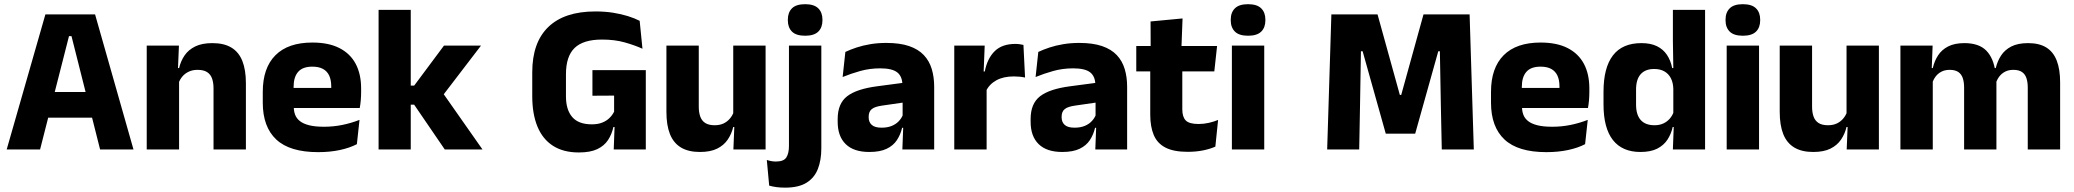

<svg xmlns="http://www.w3.org/2000/svg" viewBox="-20 -707 9810 908"><path d="M11.6 0 194.7 -639H429.6L611.3 0H453.4L318.1 -536.1H306.3L169.5 0ZM167.1 -150.6V-271.9H454.8V-150.6Z M989.8 0V-288.8Q989.8 -315.9 982.9 -335.6Q975.9 -355.4 959.4 -366Q942.9 -376.7 914.5 -376.7Q890.9 -376.7 872.9 -368.2Q854.9 -359.8 842.8 -345.6Q830.7 -331.4 824.4 -313.5L800.8 -385H827Q834.8 -418.5 853.1 -445.1Q871.4 -471.7 903.3 -487.4Q935.3 -503.1 984.4 -503.1Q1039.4 -503.1 1074.4 -481.9Q1109.4 -460.7 1126.1 -418.7Q1142.9 -376.6 1142.9 -313.3V0ZM673.9 0V-491.4H826.2L821.1 -368.6L826.9 -354.2V0Z M1484.5 12.5Q1350.4 12.5 1286.6 -47.2Q1222.7 -107 1222.7 -221.4V-272.5Q1222.7 -385.7 1282.6 -445.8Q1342.4 -505.8 1457.2 -505.8Q1534 -505.8 1585.1 -479.7Q1636.3 -453.6 1662.1 -405.1Q1687.8 -356.5 1687.8 -288.5V-272.1Q1687.8 -253 1686.2 -233.3Q1684.5 -213.5 1681.3 -196.4H1543.6Q1545.3 -225.6 1545.9 -251.4Q1546.5 -277.2 1546.5 -297.9Q1546.5 -328.3 1537 -349.2Q1527.4 -370 1507.7 -380.9Q1488 -391.8 1457.2 -391.8Q1411.2 -391.8 1389.9 -367.1Q1368.5 -342.4 1368.5 -296.9V-252L1369.4 -235.3V-200.5Q1369.4 -181.3 1375.7 -164.4Q1382 -147.5 1397.8 -134.7Q1413.7 -121.9 1441.4 -114.8Q1469.2 -107.6 1512.1 -107.6Q1557.4 -107.6 1599.5 -116.3Q1641.6 -125 1680.2 -140.1L1667.7 -25.2Q1633.7 -7.5 1587.1 2.5Q1540.6 12.5 1484.5 12.5ZM1303.7 -196.4V-291.2H1650.5V-196.4Z M2083.5 0 1938.5 -212.1H1898.7V-302.1H1938.7L2079.7 -491.4H2254.8L2067.9 -247.3V-276.5L2261.9 0ZM1770.4 0V-660.3H1922.5V0Z M2717.4 14Q2644.4 14 2595.3 -17.4Q2546.2 -48.9 2521.6 -108.6Q2497.1 -168.4 2497.1 -252.3V-365.1Q2497.1 -506.2 2573.2 -579.5Q2649.3 -652.9 2795.8 -652.9Q2840.8 -652.9 2879.4 -646.8Q2918 -640.6 2949.7 -630.7Q2981.3 -620.7 3005.1 -608.6L3018.3 -476.6Q2980.5 -493.6 2933.7 -506.7Q2886.9 -519.9 2826.7 -519.9Q2738.6 -519.9 2697.5 -480.3Q2656.5 -440.7 2656.5 -356.2V-251.1Q2656.5 -188 2686.2 -153.5Q2715.8 -119 2779.1 -119Q2807.2 -119 2827.8 -127.1Q2848.5 -135.3 2862.3 -149Q2876.2 -162.6 2884.2 -178.9V-300.8L2904.4 -255L2781.7 -254.3V-375.2H3034.1V-106.3L2880.9 -106.4Q2873.3 -72.1 2855.6 -44.9Q2837.9 -17.7 2804.8 -1.8Q2771.7 14 2717.4 14ZM2887.3 -131.3H3034.1V0H2882.4Z M3284.6 -491.4V-202.7Q3284.6 -175.7 3291.6 -155.9Q3298.6 -136.1 3315.1 -125.4Q3331.7 -114.7 3360 -114.7Q3384.1 -114.7 3401.9 -123.2Q3419.6 -131.7 3431.7 -146.1Q3443.9 -160.5 3450 -177.9L3473.7 -106.4H3447.5Q3439.7 -73.5 3421.4 -46.6Q3403.1 -19.7 3371.3 -4Q3339.5 11.7 3290.1 11.7Q3235.6 11.7 3200.3 -9.5Q3165.1 -30.8 3148.3 -72.9Q3131.6 -115 3131.6 -178.1V-491.4ZM3600.6 -491.4V0H3448.3L3453.3 -122.9L3447.6 -137.2V-491.4Z M3711.1 -82.2V-491.4H3864.2V-82.2ZM3787.6 -538Q3745.1 -538 3725.4 -557.6Q3705.8 -577.3 3705.8 -610.9V-614.3Q3705.8 -648 3725.4 -667.6Q3745.1 -687.2 3787.6 -687.2Q3829.9 -687.2 3849.7 -667.6Q3869.5 -648 3869.5 -614.3V-610.9Q3869.5 -576.8 3849.7 -557.4Q3829.9 -538 3787.6 -538ZM3692.8 180.4Q3670.6 180.4 3651.2 177.8Q3631.8 175.1 3617.6 170.8L3606.4 49.5Q3616.7 52.9 3627.4 54.9Q3638.2 56.9 3649.5 56.9Q3686.6 56.9 3698.9 37.3Q3711.1 17.8 3711.1 -16.3V-111.3H3864.2V-6.1Q3864.2 50.3 3847.8 92.1Q3831.5 133.9 3794.1 157.2Q3756.7 180.4 3692.8 180.4Z M4247.4 0 4252.1 -123 4248.6 -130.7V-284L4247.7 -303.9Q4247.7 -345.1 4223.5 -364.5Q4199.3 -383.8 4142.8 -383.8Q4093.3 -383.8 4048.8 -371.4Q4004.3 -359 3965 -342.8L3977.8 -461.4Q4001.3 -472.5 4030.7 -482.3Q4060.2 -492.1 4095.6 -498Q4130.9 -504 4171.4 -504Q4236 -504 4279.6 -489Q4323.1 -474 4349 -446.4Q4375 -418.8 4386.4 -380.6Q4397.9 -342.5 4397.9 -296.4V0ZM4091 11.7Q4017.4 11.7 3979.5 -25.4Q3941.5 -62.6 3941.5 -131V-144.3Q3941.5 -217.1 3986.1 -251.7Q4030.8 -286.3 4128.3 -299L4260.3 -316.5L4269.3 -224.6L4152.3 -207.7Q4116.8 -202.8 4102.5 -190.8Q4088.1 -178.8 4088.1 -155.4V-151.8Q4088.1 -129.5 4102.6 -116.4Q4117.1 -103.2 4149.1 -103.2Q4177 -103.2 4197.1 -111.5Q4217.3 -119.8 4230.4 -133.8Q4243.6 -147.7 4250.1 -164.4L4271.6 -102.7H4246.3Q4238.6 -70.3 4221.7 -44.5Q4204.8 -18.6 4173.4 -3.5Q4142.1 11.7 4091 11.7Z M4642.9 -276 4601 -368.9H4637.2Q4648.9 -430 4683.7 -464.6Q4718.4 -499.3 4781.8 -499.3Q4792.9 -499.3 4802.2 -497.9Q4811.6 -496.5 4820 -494.6L4827.7 -340.2Q4817.1 -342.8 4803 -344.2Q4788.9 -345.6 4774.5 -345.6Q4725.5 -345.6 4692.1 -327.3Q4658.7 -309 4642.9 -276ZM4492.9 0V-491.4H4636.8L4630.5 -334.7L4645.9 -332.5V0Z M5159.9 0 5164.6 -123 5161.1 -130.7V-284L5160.2 -303.9Q5160.2 -345.1 5136 -364.5Q5111.8 -383.8 5055.3 -383.8Q5005.8 -383.8 4961.3 -371.4Q4916.8 -359 4877.5 -342.8L4890.3 -461.4Q4913.8 -472.5 4943.2 -482.3Q4972.7 -492.1 5008.1 -498Q5043.4 -504 5083.9 -504Q5148.5 -504 5192.1 -489Q5235.6 -474 5261.5 -446.4Q5287.5 -418.8 5298.9 -380.6Q5310.4 -342.5 5310.4 -296.4V0ZM5003.5 11.7Q4929.9 11.7 4892 -25.4Q4854 -62.6 4854 -131V-144.3Q4854 -217.1 4898.6 -251.7Q4943.3 -286.3 5040.8 -299L5172.8 -316.5L5181.8 -224.6L5064.8 -207.7Q5029.3 -202.8 5015 -190.8Q5000.6 -178.8 5000.6 -155.4V-151.8Q5000.6 -129.5 5015.1 -116.4Q5029.6 -103.2 5061.6 -103.2Q5089.5 -103.2 5109.6 -111.5Q5129.8 -119.8 5142.9 -133.8Q5156.1 -147.7 5162.6 -164.4L5184.1 -102.7H5158.8Q5151.1 -70.3 5134.2 -44.5Q5117.3 -18.6 5085.9 -3.5Q5054.6 11.7 5003.5 11.7Z M5596.5 11Q5531 11 5492.2 -8.8Q5453.4 -28.6 5436.5 -68Q5419.7 -107.4 5419.7 -165.5V-440.1H5571.3V-189.9Q5571.3 -153.9 5587.7 -137.3Q5604 -120.6 5648.3 -120.6Q5673.1 -120.6 5697 -126.1Q5720.9 -131.6 5740.6 -139.8L5727.6 -13.6Q5702.2 -2.3 5668.9 4.4Q5635.7 11 5596.5 11ZM5353.6 -369.5V-489.6H5735.8L5722.7 -369.5ZM5421.7 -478.7 5421.2 -605.5 5572.5 -619.8 5567.1 -478.7Z M5805.8 0V-491.4H5958.8V0ZM5882.3 -538Q5839.7 -538 5820.1 -557.6Q5800.4 -577.3 5800.4 -610.9V-614.3Q5800.4 -648 5820.1 -667.6Q5839.7 -687.2 5882.3 -687.2Q5924.6 -687.2 5944.4 -667.6Q5964.2 -648 5964.2 -614.3V-610.9Q5964.2 -576.8 5944.4 -557.4Q5924.6 -538 5882.3 -538Z M6256.4 0 6276.3 -639H6494.6L6600.1 -258.1H6606.6L6712 -639H6930L6949.9 0H6798.4L6794 -209.5L6789.4 -464.5H6781.8L6672.7 -75H6533.5L6424.1 -464.5H6416.1L6411.8 -209L6407.9 0Z M7293 12.5Q7158.9 12.5 7095.1 -47.2Q7031.2 -107 7031.2 -221.4V-272.5Q7031.2 -385.7 7091.1 -445.8Q7150.9 -505.8 7265.7 -505.8Q7342.5 -505.8 7393.6 -479.7Q7444.8 -453.6 7470.6 -405.1Q7496.3 -356.5 7496.3 -288.5V-272.1Q7496.3 -253 7494.7 -233.3Q7493 -213.5 7489.8 -196.4H7352.1Q7353.8 -225.6 7354.4 -251.4Q7355 -277.2 7355 -297.9Q7355 -328.3 7345.5 -349.2Q7335.9 -370 7316.2 -380.9Q7296.5 -391.8 7265.7 -391.8Q7219.7 -391.8 7198.4 -367.1Q7177 -342.4 7177 -296.9V-252L7177.9 -235.3V-200.5Q7177.9 -181.3 7184.2 -164.4Q7190.5 -147.5 7206.3 -134.7Q7222.2 -121.9 7249.9 -114.8Q7277.7 -107.6 7320.6 -107.6Q7365.9 -107.6 7408 -116.3Q7450.1 -125 7488.7 -140.1L7476.2 -25.2Q7442.2 -7.5 7395.6 2.5Q7349.1 12.5 7293 12.5ZM7112.2 -196.4V-291.2H7459V-196.4Z M7737.8 11.7Q7652 11.7 7607.6 -44.9Q7563.3 -101.4 7563.3 -213.2V-273.3Q7563.3 -386.8 7607.8 -444.9Q7652.3 -503.1 7742.5 -503.1Q7786.3 -503.1 7816 -488.5Q7845.7 -473.9 7863.3 -447.5Q7881 -421.1 7888.1 -385H7929.7L7893.4 -286.2Q7892.6 -316.4 7881.7 -337.4Q7870.7 -358.4 7850.9 -369.6Q7831.1 -380.8 7803 -380.8Q7761.2 -380.8 7739.2 -356.3Q7717.2 -331.8 7717.2 -283.1V-212.6Q7717.2 -164.1 7739.3 -139.4Q7761.3 -114.7 7804.8 -114.7Q7828.1 -114.7 7846.4 -123.2Q7864.6 -131.7 7877.2 -146.5Q7889.8 -161.4 7896 -180.3L7933.3 -106.4H7890.5Q7883.2 -73.5 7865.7 -46.6Q7848.1 -19.7 7817.2 -4Q7786.2 11.7 7737.8 11.7ZM7891.3 0 7896 -124.3 7893.4 -150.7V-349.5L7893.6 -371L7891.4 -513.7V-660.3H8043.6V0Z M8145.8 0V-491.4H8298.8V0ZM8222.3 -538Q8179.7 -538 8160.1 -557.6Q8140.4 -577.3 8140.4 -610.9V-614.3Q8140.4 -648 8160.1 -667.6Q8179.7 -687.2 8222.3 -687.2Q8264.6 -687.2 8284.4 -667.6Q8304.2 -648 8304.2 -614.3V-610.9Q8304.2 -576.8 8284.4 -557.4Q8264.6 -538 8222.3 -538Z M8549.6 -491.4V-202.7Q8549.6 -175.7 8556.6 -155.9Q8563.6 -136.1 8580.1 -125.4Q8596.7 -114.7 8625 -114.7Q8649.1 -114.7 8666.9 -123.2Q8684.6 -131.7 8696.7 -146.1Q8708.9 -160.5 8715 -177.9L8738.7 -106.4H8712.5Q8704.7 -73.5 8686.4 -46.6Q8668.1 -19.7 8636.3 -4Q8604.5 11.7 8555.1 11.7Q8500.6 11.7 8465.3 -9.5Q8430.1 -30.8 8413.3 -72.9Q8396.6 -115 8396.6 -178.1V-491.4ZM8865.6 -491.4V0H8713.3L8718.3 -122.9L8712.6 -137.2V-491.4Z M9569.6 0V-293Q9569.6 -318.8 9563.3 -337.6Q9557 -356.4 9542.2 -366.5Q9527.3 -376.7 9501.5 -376.7Q9479.3 -376.7 9462.8 -368.2Q9446.3 -359.8 9435.4 -345.6Q9424.4 -331.4 9419 -313.5L9404.3 -385H9418.2Q9426.1 -418 9443.6 -444.7Q9461.1 -471.4 9492 -487.3Q9523 -503.1 9571.4 -503.1Q9624 -503.1 9657.3 -482.4Q9690.6 -461.7 9706.6 -420.4Q9722.7 -379.2 9722.7 -317.6V0ZM8967.4 0V-491.4H9119.7L9114.6 -359.2L9120.4 -354.2V0ZM9268.6 0V-293Q9268.6 -318.8 9262.3 -337.6Q9255.9 -356.4 9241.1 -366.5Q9226.2 -376.7 9200.4 -376.7Q9178.2 -376.7 9161.7 -368.2Q9145.2 -359.8 9134.3 -345.6Q9123.4 -331.4 9117.9 -313.5L9094.3 -385H9120.5Q9128.1 -418.5 9145.4 -445.1Q9162.6 -471.7 9193.1 -487.4Q9223.6 -503.1 9270.1 -503.1Q9338.5 -503.1 9373.3 -467.8Q9408.1 -432.4 9416.8 -365.4Q9418.3 -355.6 9419.9 -341.2Q9421.4 -326.7 9421.4 -315.2V0Z"/></svg>

Font: Anek Gujarati Medium
Style: Regular
Weight: 500
Designer: Mrunmayee Ghaisas (Gujarati), Yesha Goshar (Latin)
Foundry: Ek Type
Version: Version 1.003